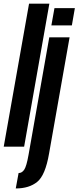

<svg xmlns="http://www.w3.org/2000/svg" viewBox="-58 -805 430 1054"><path d="M-37.5 0 101.5 -785H213L74.5 0ZM28.5 229.5 44 145Q62.5 145 75 126.5Q87.5 108 98.5 46L212.5 -600H324L211.5 37Q191 157 146.5 193.2Q102 229.5 28.5 229.5ZM241 -760.5H353L336.5 -665.5H224Z"/></svg>

Font: Anybody UltraCondensed SemiBold
Style: Italic
Weight: 600
Width: 1
Italic angle: -10°
Designer: Tyler Finck
Foundry: Etcetera Type Company
Version: Version 1.010; ttfautohint (v1.8.3) -l 8 -r 50 -G 200 -x 14 